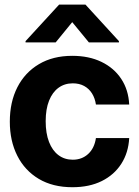

<svg xmlns="http://www.w3.org/2000/svg" viewBox="-20 -792 594 823"><path d="M360.9 -610.4 289.6 -697.1 218.8 -610.4H89.5V-615.6L233.4 -772.3H346.3L489.8 -615.6V-610.4ZM290.2 10.5Q206.4 10.5 146.3 -25.2Q86.2 -61 54.2 -124.4Q22.1 -187.7 22.1 -270.7Q22.1 -354.5 54.4 -417.9Q86.8 -481.3 146.9 -517Q207 -552.7 289.8 -552.7Q361.2 -552.7 414.8 -526.8Q468.5 -500.9 499.6 -454Q530.8 -407 533.8 -343.8H391.2Q387.2 -371 374.4 -391.5Q361.6 -412 340.8 -423.4Q320 -434.8 292 -434.8Q256.9 -434.8 230.9 -415.8Q204.8 -396.9 190.3 -360.5Q175.8 -324.2 175.8 -272.5Q175.8 -220.6 190.1 -183.6Q204.4 -146.6 230.6 -127Q256.7 -107.4 292 -107.4Q331.1 -107.4 357.9 -132Q384.7 -156.6 391.2 -200.2H533.8Q530.5 -137.5 500 -90Q469.6 -42.5 416.4 -16Q363.1 10.5 290.2 10.5Z"/></svg>

Font: Inter Tight
Style: Regular
Weight: 400
Designer: Rasmus Andersson
Foundry: rsms
Version: Version 3.002